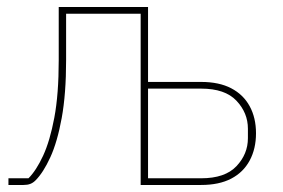

<svg xmlns="http://www.w3.org/2000/svg" viewBox="-20 -526 806 546"><path d="M4 0V-19H61Q83 -41 102.5 -83Q122 -125 134.5 -191.5Q147 -258 147 -355V-506H401V-293H552Q603 -293 637.5 -275Q672 -257 690 -224Q708 -191 708 -147Q708 -103 690 -69.5Q672 -36 637.5 -18Q603 0 552 0H380V-487H168V-355Q168 -259 155.5 -190.5Q143 -122 123 -78.5Q103 -35 81 -13Q74 -6 66 -3Q58 0 47 0ZM401 -19H552Q620 -19 652.5 -53.5Q685 -88 685 -133V-160Q685 -205 652.5 -239.5Q620 -274 552 -274H401Z"/></svg>

Font: IBM Plex Sans Thin
Style: Regular
Weight: 250
Designer: Mike Abbink, Paul van der Laan, Pieter van Rosmalen
Foundry: Bold Monday
Version: Version 3.201